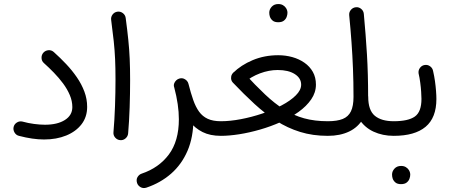

<svg xmlns="http://www.w3.org/2000/svg" viewBox="-20 -664 2260 959"><path d="M48 -29.7Q44.8 -15.3 52.7 -2Q60.6 11.4 75.3 14.7Q108.9 23.5 140.1 28.1Q171.4 32.7 200.2 32.7Q262.3 32.7 310.9 12.8Q359.5 -7.1 387.4 -43.5Q415.3 -79.9 415.3 -130.2Q415.3 -169.7 401.4 -206.7Q387.5 -243.7 363.8 -278.1Q340.1 -312.6 310.4 -344Q280.6 -375.5 248.7 -404.1Q237 -414.5 221.8 -413.2Q206.7 -411.9 196.5 -400.7Q186.9 -389.6 187.5 -374.3Q188 -359 199.4 -348.9Q223.9 -327 249 -301.2Q274 -275.5 295 -247.3Q315.9 -219.1 328.6 -189.2Q341.3 -159.4 341.3 -129.2Q341.3 -88.2 304 -64.6Q266.7 -41 204.6 -41Q179.8 -41 150.3 -44.9Q120.7 -48.8 91.9 -56.8Q77.2 -60.2 64.3 -52.1Q51.3 -43.9 48 -29.7Z M535.2 -564.5Q543.3 -503.5 548.1 -458.2Q552.9 -412.8 554.9 -368.4Q556.9 -324 556.9 -266.1Q556.9 -202.2 554.4 -132.9Q551.9 -63.6 546.7 -3.4Q545.3 11.6 555.2 23.1Q565.2 34.6 580.1 36Q595.3 37.4 606.9 27.4Q618.6 17.3 620 2.4Q625.2 -58.3 627.6 -128.1Q629.9 -197.8 629.9 -262.8Q629.9 -323.5 627.8 -370.8Q625.7 -418.1 620.8 -465.5Q616 -512.8 607.8 -574.2Q605.8 -589.1 593.7 -598.4Q581.6 -607.6 566.7 -605.7Q551.7 -603.7 542.4 -591.6Q533.2 -579.5 535.2 -564.5Z M873.1 -270.5Q861.9 -266.4 854 -255Q846.1 -243.6 850.3 -227.2Q873.4 -140 873.4 -68.4Q873.4 40.6 823.5 107.5Q773.6 174.4 687.3 203.4Q675 207.5 667.2 220Q659.4 232.5 664.5 249.6Q668.4 262.6 681.7 270.6Q695.1 278.5 711.1 273.3Q781.7 249.6 834.6 203.4Q887.4 157.2 916.7 89.1Q946 20.9 946 -68.4Q946 -151.2 921.3 -245.4Q919.2 -254.6 912.2 -261.8Q905.2 -268.9 895.1 -271.9Q885 -274.8 873.1 -270.5ZM850 -228Q864.6 -178.3 883 -134.3Q901.4 -90.3 927.7 -56.9Q954 -23.4 991.9 -4.4Q1029.7 14.5 1083 14.5H1083.5Q1098.9 14.5 1109.4 3.8Q1119.8 -7 1119.8 -22Q1119.8 -37.4 1109.4 -47.9Q1098.9 -58.5 1083.5 -58.5H1083Q1043.8 -58.5 1017.7 -70.5Q991.6 -82.5 974.4 -106.2Q957.3 -129.9 945.1 -164.7Q932.9 -199.5 921.5 -244.7Q917.7 -259.1 904.8 -267.5Q892 -275.8 877.4 -272.1Q867.7 -269.8 860.3 -262.8Q852.8 -255.7 849.8 -246.6Q846.7 -237.5 850 -228Z M1046.7 -22Q1046.7 -7 1057.6 3.8Q1068.5 14.5 1083.5 14.5Q1124.3 14.5 1174.9 6.6Q1225.5 -1.4 1278.9 -16.8Q1332.3 -32.2 1382 -54.3Q1431.6 -76.5 1471.3 -105Q1511 -133.5 1534.5 -167.8Q1558 -202.1 1558 -241.4Q1558 -277.6 1542.6 -304.9Q1527.2 -332.2 1500.5 -350.8Q1473.9 -369.4 1440.1 -378.8Q1406.2 -388.2 1369.6 -388.2Q1301.1 -388.2 1242.4 -363.7Q1183.7 -339.1 1143.9 -299.7Q1133.2 -288.5 1134.5 -273.3Q1135.7 -258.1 1146.7 -247.9Q1157.9 -238 1171.9 -240.1Q1186 -242.1 1198.4 -250.7Q1234.2 -281 1278.6 -297.6Q1323.1 -314.3 1367 -314.3Q1420.6 -314.3 1452.4 -294Q1484.2 -273.7 1484.2 -241Q1484.2 -214 1457.4 -187.5Q1430.7 -160.9 1386.7 -137.7Q1342.8 -114.5 1289.7 -96.7Q1236.6 -78.9 1182.8 -68.7Q1129 -58.5 1083.5 -58.5Q1068.5 -58.5 1057.6 -47.9Q1046.7 -37.4 1046.7 -22ZM1142.6 -252Q1198.1 -193.6 1251.2 -144.8Q1304.3 -96 1360 -60.4Q1415.8 -24.7 1478.9 -5.1Q1542 14.5 1617.2 14.5H1617.7Q1633.1 14.5 1643.6 3.8Q1654 -7 1654 -22Q1654 -37.4 1643.6 -47.9Q1633.1 -58.5 1617.7 -58.5H1617.2Q1551.9 -58.5 1499.1 -73Q1446.3 -87.6 1399.1 -117.2Q1352 -146.9 1304 -192.2Q1256 -237.5 1200 -298.5Q1189.8 -310 1174.8 -311.7Q1159.9 -313.5 1148.1 -303.9Q1136.8 -294.8 1134.6 -279.1Q1132.4 -263.5 1142.6 -252ZM1324.9 -600.7Q1324.9 -590 1328.2 -580.2Q1332 -569.5 1341.7 -561.2Q1351.4 -552.9 1369.6 -552.9Q1387.8 -552.9 1397.9 -560.8Q1407.9 -568.7 1411.8 -579.6Q1415.8 -590.6 1415.8 -600.1Q1415.8 -612.6 1408.6 -623.8Q1403.1 -632.4 1393.4 -638.1Q1383.8 -643.8 1370 -643.8Q1349.5 -643.8 1337.2 -630.5Q1324.9 -617.1 1324.9 -600.7Z M1581.2 -22Q1581.2 -7 1591.9 3.8Q1602.7 14.5 1617.7 14.5Q1678.7 14.5 1723.8 -7Q1768.9 -28.5 1793.8 -71.8Q1818.7 -115.1 1818.7 -180.2Q1818.7 -294.7 1812.9 -391.9Q1807 -489.2 1797.2 -594.8Q1795.7 -610 1783.9 -619.7Q1772.2 -629.4 1757.2 -627.8Q1742.2 -626.2 1732.5 -614.6Q1722.7 -602.9 1724.2 -587.8Q1731.1 -517.6 1735.7 -452.9Q1740.4 -388.2 1743 -321.7Q1745.7 -255.3 1745.7 -180.2Q1745.7 -134.5 1732.8 -107.8Q1719.9 -81.2 1691.8 -69.8Q1663.8 -58.5 1617.7 -58.5Q1602.7 -58.5 1591.9 -47.9Q1581.2 -37.4 1581.2 -22ZM1745.7 -180.2Q1745.7 -114.3 1772.8 -71Q1799.9 -27.8 1845.4 -6.6Q1891 14.5 1946.3 14.5H1946.8Q1962.2 14.5 1972.7 3.8Q1983.1 -7 1983.1 -22Q1983.1 -37.4 1972.7 -47.9Q1962.2 -58.5 1946.8 -58.5H1946.3Q1885 -58.5 1852.1 -85.8Q1819.2 -113.2 1819.2 -180.2Q1819.2 -195.6 1808.4 -206.1Q1797.7 -216.7 1782.2 -216.7Q1767.3 -216.7 1756.5 -206.1Q1745.7 -195.6 1745.7 -180.2Z M1910.3 -22Q1910.3 -7 1921.1 3.8Q1931.8 14.5 1946.8 14.5Q2051.8 14.5 2105.7 -30.6Q2159.7 -75.7 2159.7 -169.6Q2159.7 -186.6 2157.9 -209.8Q2156.2 -233 2152.6 -258.8Q2149 -284.5 2143.3 -308.8Q2140.7 -323.8 2128.5 -332.7Q2116.4 -341.7 2101.4 -339.4Q2086.5 -337.2 2077.5 -324.8Q2068.6 -312.5 2070.7 -297.5Q2075.9 -275.5 2079 -251.3Q2082.2 -227.2 2083.6 -205.7Q2085.1 -184.2 2085.1 -169.9Q2085.1 -105.5 2052.2 -82Q2019.3 -58.5 1946.8 -58.5Q1931.8 -58.5 1921.1 -47.9Q1910.3 -37.4 1910.3 -22ZM1938.2 207.9Q1938.2 218.6 1941.5 228.4Q1945.3 239.1 1955 247.4Q1964.7 255.7 1982.9 255.7Q2001.1 255.7 2011.1 247.8Q2021.2 239.9 2025.1 229Q2029.1 218 2029.1 208.5Q2029.1 196 2021.9 184.8Q2016.4 176.2 2006.7 170.5Q1997.1 164.8 1983.3 164.8Q1962.8 164.8 1950.5 178.1Q1938.2 191.5 1938.2 207.9Z"/></svg>

Font: Mikhak VF
Style: Regular
Weight: 100
Designer: Amin Abedi
Version: Version 3.001